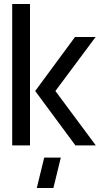

<svg xmlns="http://www.w3.org/2000/svg" viewBox="-20 -727 519 960"><path d="M164 213 201 61H284L247 213ZM357 0 156 -272 355 -542H458L257 -272L459 0ZM41 0V-707H130V0Z"/></svg>

Font: Stick No Bills Medium
Style: Regular
Weight: 500
Version: Version 2.000